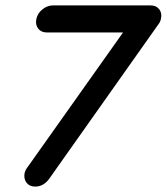

<svg xmlns="http://www.w3.org/2000/svg" viewBox="-20 -682 617 710"><path d="M153 -562Q132 -562 121 -576.5Q110 -591 114.5 -612Q119 -633 137 -647.5Q155 -662 176 -662H537Q558 -662 569 -647.5Q580 -633 575 -612Q573 -601 565 -591L162 -21Q141 8 110 8Q89 8 78 -6.5Q67 -21 71 -42Q74 -54 82 -64L435 -562Z"/></svg>

Font: Brass Mono
Style: Bold Italic
Weight: 700
Italic angle: -13°
Monospace: yes
Version: Version 1.000; ttfautohint (v1.8.3) -l 8 -r 50 -G 200 -x 14 